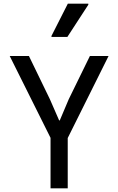

<svg xmlns="http://www.w3.org/2000/svg" viewBox="-20 -1019 640 1039"><path d="M259 -262 32.5 -716H136.5L250 -482L300 -367.5H303.5L352 -482L466.5 -716H567.5L341.5 -262ZM253.5 0V-313.5H346.5V0ZM258.5 -819V-824.5L347 -999H458V-993.5L344.5 -819Z"/></svg>

Font: Google Sans Code
Style: Regular
Weight: 400
Monospace: yes
Designer: Google Sans Code Authors
Foundry: Google LLC
Version: Version 6.000